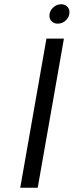

<svg xmlns="http://www.w3.org/2000/svg" viewBox="-20 -881 357 901"><path d="M198 -700H280L157 0H75ZM212 -807Q212 -829 228.5 -845Q245 -861 267 -861Q284 -861 295 -850.5Q306 -840 306 -824Q306 -802 289.5 -786Q273 -770 251 -770Q234 -770 223 -780.5Q212 -791 212 -807Z"/></svg>

Font: Fahkwang Light
Style: Italic
Weight: 300
Italic angle: -10°
Version: Version 1.000; ttfautohint (v1.6)